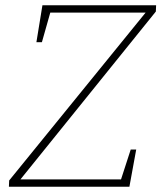

<svg xmlns="http://www.w3.org/2000/svg" viewBox="-20 -713 619 733"><path d="M14 0 15 -24 536 -665H172L140 -552H119L142 -693H576L575 -669L58 -28H442L479 -142H500L474 0Z"/></svg>

Font: Bitter ExtraLight
Style: Italic
Weight: 200
Italic angle: -9°
Designer: Sol Matas, and Bitter project Authors
Foundry: Sol Matas
Version: Version 2.001